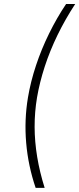

<svg xmlns="http://www.w3.org/2000/svg" viewBox="-20 -785 392 949"><path d="M118.2 -303.2Q131.3 -381.3 158 -461.7Q184.6 -542 222.7 -619.4Q260.7 -696.8 306.6 -765.1H351.6Q302.7 -690.4 264.6 -612.3Q226.6 -534.2 201.2 -456.1Q175.8 -377.9 163.1 -303.7Q150.9 -231 151.1 -157.7Q151.4 -84.5 163.8 -9.3Q176.3 65.9 200.7 143.6H156.2Q119.1 34.7 109.4 -78.9Q99.6 -192.4 118.2 -303.2Z"/></svg>

Font: Inter ExtraLight
Style: Italic
Weight: 250
Italic angle: -9.3988°
Designer: Rasmus Andersson
Foundry: rsms
Version: Version 4.001;git-66647c0bb